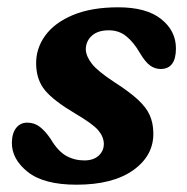

<svg xmlns="http://www.w3.org/2000/svg" viewBox="-20 -494 512 526"><path d="M211 -54.5Q236 -54.5 250.2 -67.5Q264.5 -80.5 264.5 -100Q264 -119.5 249.2 -137Q234.5 -154.5 186 -183Q128.5 -217 104.2 -245.5Q80 -274 79 -317.5Q78 -360.5 103.5 -396Q129 -431.5 179.8 -452.8Q230.5 -474 304 -474Q381 -474 421.5 -441.8Q462 -409.5 462 -361.5Q462 -305 420 -305Q404.5 -305 391.2 -314.5Q378 -324 363.5 -348.5Q346.5 -378 326.2 -394.5Q306 -411 278 -411Q248 -411 231.5 -396Q215 -381 215 -358Q216 -339.5 231.8 -319.2Q247.5 -299 292.5 -269.5Q334.5 -242.5 357.8 -221Q381 -199.5 390.2 -178.5Q399.5 -157.5 400 -131.5Q402 -69 346 -28.5Q290 12 189.5 12Q100 12 56 -23Q12 -58 12.5 -103.5Q13 -129.5 24.5 -143.8Q36 -158 54.5 -158Q74.5 -158 89.5 -146.2Q104.5 -134.5 119 -113Q138.5 -80 161.2 -67.2Q184 -54.5 211 -54.5Z"/></svg>

Font: Fraunces 9pt S100 SemiBold
Style: Italic
Weight: 600
Italic angle: -16°
Version: Version 1.000; ttfautohint (v1.8.3)